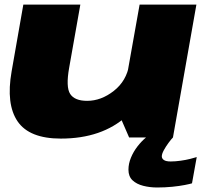

<svg xmlns="http://www.w3.org/2000/svg" viewBox="-20 -610 924 852"><path d="M553 0H747.5L851.5 -589.5H599.5L511.5 -95.5ZM336.5 -589.5H83.5L31.5 -293Q6 -147.5 58.2 -71.2Q110.5 5 250 5Q432.5 5 543 -95.5Q653.5 -196 666 -267.5L553.5 -324Q541.5 -251 485.2 -206.8Q429 -162.5 366.5 -162.5Q311.5 -162.5 291.5 -193Q271.5 -223.5 287 -310ZM677.5 222Q712 222 744.2 218.8Q776.5 215.5 800.5 210.8Q824.5 206 832 203.5L853 87Q844 90 824.2 95Q804.5 100 781.2 103.2Q758 106.5 737.5 106.5Q716.5 106.5 707.2 100Q698 93.5 698 84Q698 73 707 56.5Q716 40 727.8 24Q739.5 8 747.5 0H628Q608.5 16 590.2 39.5Q572 63 561 89.8Q550 116.5 550 143Q550 173 568 190Q586 207 615.5 214.5Q645 222 677.5 222Z"/></svg>

Font: Anybody Expanded Black
Style: Italic
Weight: 900
Width: 7
Italic angle: -10°
Version: Version 1.113;gftools[0.9.25]